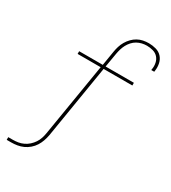

<svg xmlns="http://www.w3.org/2000/svg" viewBox="-224 -857 1048 1176"><g transform="rotate(30 300.0 -269.0)"><path d="M16 205V186H47Q66 186 85 183Q104 180 122 171.5Q140 163 155 149.5Q170 136 181 119.5Q192 103 198 84.5Q204 66 207 47L292 -468H129V-487H296L313 -590Q316 -609 322 -628.5Q328 -648 338.5 -666Q349 -684 364 -699.5Q379 -715 397 -725Q415 -735 435 -739Q455 -743 475 -743Q501 -743 526 -736Q551 -729 567.5 -711Q584 -693 589.5 -667.5Q595 -642 591 -616Q591 -614 590.5 -612Q590 -610 590 -608H569Q569 -610 569.5 -611.5Q570 -613 570 -615Q574 -637 569.5 -659Q565 -681 551 -696.5Q537 -712 515.5 -718Q494 -724 472 -724Q455 -724 437.5 -720Q420 -716 404 -707Q388 -698 375.5 -684Q363 -670 354.5 -654Q346 -638 341 -621Q336 -604 333 -587L316 -487H516V-468H313L228 50Q224 71 217 91.5Q210 112 198 131Q186 150 168.5 165Q151 180 131 189Q111 198 89.5 201.5Q68 205 47 205Z"/></g></svg>

Font: Iosevka Curly Slab ThExObl
Style: Regular
Weight: 100
Width: 7
Italic angle: -9°
Monospace: yes
Designer: Belleve Invis
Foundry: Belleve Invis
Version: Version 11.1.0; ttfautohint (v1.8.3)